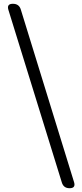

<svg xmlns="http://www.w3.org/2000/svg" viewBox="-20 -814 432 1013"><path d="M347 179Q315 179 306 148L24 -763Q15 -794 48 -794Q81 -794 90 -763L371 148Q380 179 347 179Z"/></svg>

Font: Swei Gothic CJK TC Regular
Style: Regular
Weight: 400
Version: Version 2.129